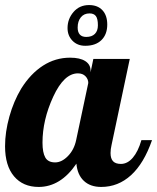

<svg xmlns="http://www.w3.org/2000/svg" viewBox="-33 -733 621 759"><path d="M304 -552Q273 -552 253.5 -572Q234 -592 234 -622Q234 -658 257.5 -685.5Q281 -713 319 -713Q353 -713 372 -692.5Q391 -672 391 -636Q391 -597 368 -574.5Q345 -552 304 -552ZM274 -624Q274 -606 282.5 -596.5Q291 -587 308 -587Q330 -587 342 -599Q354 -611 354 -633Q354 -659 346 -669.5Q338 -680 321 -680Q299 -680 286.5 -664.5Q274 -649 274 -624ZM325 -454V-447L336 -500H480L408 -160Q406 -151 405 -143.5Q404 -136 404 -128Q404 -106 414 -95.5Q424 -85 445 -85Q471 -85 492 -109.5Q513 -134 526 -179H568Q536 -87 485 -40.5Q434 6 367 6Q324 6 298.5 -18Q273 -42 269 -86Q238 -40 200.5 -17Q163 6 120 6Q58 6 22.5 -36Q-13 -78 -13 -155Q-13 -211 4 -272Q21 -333 51 -383Q88 -442 137 -473.5Q186 -505 244 -505Q283 -505 304 -491.5Q325 -478 325 -454ZM316 -405Q316 -420 305 -431.5Q294 -443 275 -443Q220 -443 177.5 -351Q135 -259 135 -169Q135 -130 146 -110.5Q157 -91 185 -91Q211 -91 235.5 -116Q260 -141 268 -179Z"/></svg>

Font: Galada
Style: Regular
Weight: 400
Designer: Latin by Pablo Impallari, Bengali by Jeremie Hornus, Yoann Minet, and Juan Bruce
Foundry: black foundry
Version: Version 1.261;PS 1.261;hotconv 1.0.86;makeotf.lib2.5.63406